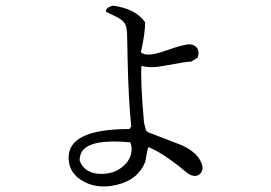

<svg xmlns="http://www.w3.org/2000/svg" viewBox="-20 -640 960 680"><path d="M506 -119Q502 -112 497 -81Q496 -72 494 -66Q469 -3 392 15Q319 32 265 -4Q223 -32 223 -82Q223 -183 438 -183L445 -192Q435 -284 432 -429L430 -523Q429 -535 427 -545Q423 -567 385 -584Q361 -595 355 -599Q355 -612 374 -618Q378 -619 380 -620Q461 -609 494 -561Q494 -521 479 -455Q498 -436 565 -460Q633 -484 652 -483Q669 -482 678 -470Q687 -456 680 -436L658 -422Q641 -422 567 -408Q512 -397 481 -407Q477 -352 490 -206L497 -178Q500 -174 506 -171L623 -126Q676 -102 692 -66Q705 -37 686 -22Q670 -11 648 -24Q643 -27 613 -52Q552 -100 506 -119ZM441 -136Q299 -149 270 -103Q262 -89 262 -71Q280 -25 338 -24Q394 -24 427 -62Q446 -84 446 -112Q446 -127 441 -136Z"/></svg>

Font: cwTeXFangSong
Style: Medium
Weight: 500
Version: Version 1.17